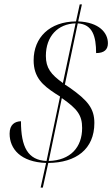

<svg xmlns="http://www.w3.org/2000/svg" viewBox="-20 -780 514 879"><path d="M191 -34 166 79H176L201 -34C328 -35 412 -97 412 -217C412 -283 382 -320 300 -378L277 -393L336 -673C404 -669 420 -613 420 -537C457 -537 474 -553 474 -582C474 -630 434 -678 338 -682L355 -760H345L328 -682C207 -681 134 -608 134 -504C134 -426 175 -390 233 -352L255 -338L193 -43C108 -47 76 -106 76 -225C48 -224 24 -210 24 -168C24 -98 75 -38 191 -34ZM326 -673 268 -400C213 -439 190 -469 190 -524C190 -614 245 -671 326 -673ZM203 -43 263 -331C335 -281 356 -252 356 -194C356 -106 303 -46 203 -43Z"/></svg>

Font: Noto Serif Display Condensed Light
Style: Italic
Weight: 300
Width: 3
Italic angle: -12°
Designer: Monotype Design Team
Foundry: Monotype Imaging Inc.
Version: Version 2.009